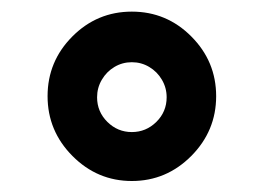

<svg xmlns="http://www.w3.org/2000/svg" viewBox="-20 -410 463 337"><path d="M150.4 -239.3Q150.4 -213.9 168.5 -196Q186.5 -178.2 211.4 -178.2Q236.3 -178.2 254.4 -196Q272.5 -213.9 272.5 -239.3Q272.5 -255.9 264.2 -270Q255.9 -284.2 241.9 -292.5Q228 -300.8 211.4 -300.8Q194.8 -300.8 180.9 -292.5Q167 -284.2 158.7 -270Q150.4 -255.9 150.4 -239.3ZM315.7 -136.2Q272 -92.3 211.4 -92.3Q150.9 -92.3 107.2 -136.2Q63.5 -180.2 63.5 -241.2Q63.5 -302.2 106.9 -345.9Q150.4 -389.6 211.4 -389.6Q272.5 -389.6 315.9 -345.9Q359.4 -302.2 359.4 -241.2Q359.4 -180.2 315.7 -136.2Z"/></svg>

Font: Samim Medium FD
Style: Medium-FD
Weight: 500
Foundry: DejaVu fonts team - Redesigned by Saber Rastikerdar
Version: Version 4.0.5